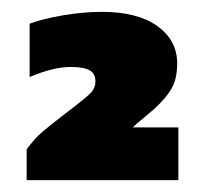

<svg xmlns="http://www.w3.org/2000/svg" viewBox="-20 -674 346 324"><path d="M25 -422Q38 -440 51.5 -451.5Q65 -463 91 -483Q124 -508 132.5 -516.5Q141 -525 141 -537Q141 -550 131 -555.5Q121 -561 99 -561Q70 -561 30 -544V-634Q51 -642 85.5 -648Q120 -654 152 -654Q212 -654 245.5 -630Q279 -606 279 -567Q279 -542 270 -525.5Q261 -509 239 -489L220 -473Q210 -465 204 -459H281V-370H25Z"/></svg>

Font: Kanit Bold
Style: Regular
Weight: 700
Designer: Katatrad Team
Foundry: CadsonDemak
Version: Version 1.000